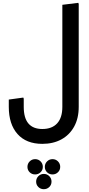

<svg xmlns="http://www.w3.org/2000/svg" viewBox="-20 -779 624 1348"><path d="M417.7 -212V-745.3L529.7 -759L532.7 -751V-212ZM277.3 231Q164.3 231 103 162Q41.7 93 41.7 -29H146.7Q146.7 49.7 179.7 88.2Q212.7 126.7 277.3 126.7Q345.3 126.7 381.5 86.8Q417.7 47 417.7 -29H532.7Q532.7 52 500.2 110.5Q467.7 169 410.3 200Q353 231 277.3 231ZM41.7 -29V-80L143.7 -94L146.7 -86V-29ZM417.7 -29V-348.3L529.7 -362L532.7 -354V-29ZM226.5 445.7Q204 445.7 188.3 430.3Q172.7 415 172.7 392.5Q172.7 369.9 188.5 354.1Q204.2 338.3 226.8 338.3Q249.3 338.3 265 354.1Q280.7 369.9 280.7 392.5Q280.7 415 264.9 430.3Q249.1 445.7 226.5 445.7ZM348.5 445.7Q326 445.7 310.3 430.3Q294.7 415 294.7 392.5Q294.7 369.9 310.5 354.1Q326.2 338.3 348.8 338.3Q371.3 338.3 387 354.1Q402.7 369.9 402.7 392.5Q402.7 415 386.9 430.3Q371.1 445.7 348.5 445.7ZM287.5 549.3Q265 549.3 249.3 534Q233.7 518.7 233.7 496.1Q233.7 473.6 249.5 457.8Q265.2 442 287.8 442Q310.3 442 326 457.8Q341.7 473.6 341.7 496.1Q341.7 518.7 325.9 534Q310.1 549.3 287.5 549.3Z"/></svg>

Font: Fustat
Style: Regular
Weight: 400
Designer: Mohamed Gaber, Khaled Hosny, Laura Garcia Mut
Foundry: Kief Type Foundry, Alif Type Foundry, Hard Type Foundry
Version: Version 1.007